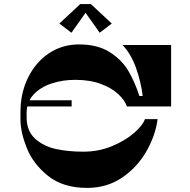

<svg xmlns="http://www.w3.org/2000/svg" viewBox="-20 -920 926 938"><path d="M347 -530Q286 -530 231.5 -512Q177 -494 143.5 -457.5Q110 -421 110 -368V-348Q110 -280 151.5 -242.5Q193 -205 253.5 -192Q314 -179 387 -179Q462 -179 527 -206Q592 -233 635 -270.5Q678 -308 688 -338H750Q740 -260 696 -182Q652 -104 577.5 -53Q503 -2 406 -2Q288 -2 215 -60.5Q142 -119 111 -196.5Q80 -274 80 -335V-374Q80 -465 117 -540.5Q154 -616 219 -659.5Q284 -703 366 -703Q457 -703 516.5 -665Q576 -627 607.5 -573Q639 -519 661 -451H677Q670 -514 646 -584Q622 -654 579 -700H816V-400H600Q590 -430 558 -460Q526 -490 472.5 -510Q419 -530 347 -530ZM99 -400V-430H330V-400ZM270 -805 372 -900H424L526 -805L467 -760L373 -893H423L329 -760Z"/></svg>

Font: Space Cowgirl
Style: Regular
Weight: 400
Designer: Valery Marier
Foundry: Valery Marier
Version: Version 1.000